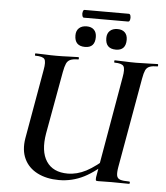

<svg xmlns="http://www.w3.org/2000/svg" viewBox="-59 -921 854 985"><g transform="rotate(5 368.5 -428.5)"><path d="M281 12Q217 12 170 -12Q123 -36 102 -80.5Q81 -125 91 -186L154 -544Q162 -587 152.7 -600Q143.4 -613 104.6 -613Q103 -613 103 -619Q103 -625 105.2 -625Q127.7 -625 155.1 -623.5Q182.6 -622 214 -622Q245.8 -622 274.9 -623.5Q304 -625 326 -625Q329 -625 329 -619Q329 -613 326 -613Q300.2 -613 286.1 -607Q272 -601 265.2 -586Q258.4 -571 253 -542L195 -221Q179 -128 213 -76.5Q247 -25 323 -25Q370.3 -25 417.7 -49.5Q465 -74 532 -135L545 -123Q471 -50 410 -19Q349 12 281 12ZM482 0Q472 0 470.5 -3Q469 -6 470 -19L561 -542Q569 -585 560 -599Q551 -613 513 -613Q511 -613 511 -619Q511 -625 513 -625Q536 -625 564 -623.5Q592 -622 623.5 -622Q653.8 -622 683.6 -623.5Q713.4 -625 734.8 -625Q737 -625 737 -619Q737 -613 735.3 -613Q709.1 -613 694.4 -607.5Q679.6 -602 672.8 -587.5Q666.1 -573 661 -544L579 -81Q574 -52 576.9 -37Q579.8 -22 594.7 -17Q609.6 -12 641 -12Q645 -12 645 -6Q645 0 641 0Q619.3 0 597.7 -0.5Q576 -1 551 -1Q531.5 -1 515.2 -0.5Q499 0 482 0ZM514 -680Q460 -680 460 -735Q460 -759.2 474.5 -772.6Q489 -786 513.5 -786Q538 -786 551.5 -772.6Q565 -759.2 565 -735Q565 -680 514 -680ZM355 -680Q301 -680 301 -735Q301 -759.2 315.5 -772.6Q330.1 -786 355 -786Q379 -786 392.5 -772.6Q406 -759.2 406 -735Q406 -680 355 -680ZM336 -829Q330.5 -829 327.8 -839Q325 -849 327.8 -859Q330.5 -869 336 -869H564Q571 -869 573.5 -859Q576 -849 573.5 -839Q571 -829 564 -829Z"/></g></svg>

Font: Cormorant Infant Light
Style: Italic
Weight: 300
Italic angle: -10°
Designer: Christian Thalmann (Catharsis Fonts)
Foundry: Catharsis Fonts
Version: Version 4.001